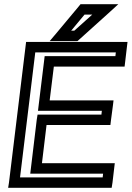

<svg xmlns="http://www.w3.org/2000/svg" viewBox="-20 -875 631 920"><path d="M519 0 527 -68 530 -93H505H181L203 -276H484H509L512 -301L521 -369L524 -394H499H218L238 -556H552H577L580 -581L588 -649L591 -674H566H130H105L102 -649L23 0L19 25H44H490H515L519 0ZM472 -25H76L149 -624H535L533 -606H219H194L191 -581L165 -369L162 -344H187H468L466 -326H185H160L156 -301L128 -68L125 -43H150H474L472 -25ZM487 -855H378H366L357 -844L251 -717L218 -678H267H341H351L359 -685L500 -812L547 -855H487ZM422 -805 336 -728H321L385 -805H422Z"/></svg>

Font: Gamestation Display Outline
Style: Italic
Weight: 400
Designer: Jonas Hecksher
Foundry: Jonas Hecksher, Playtypeª, e-types AS
Version: Version 1.003